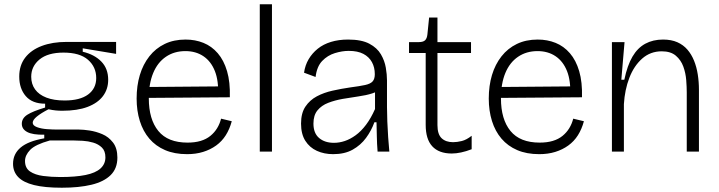

<svg xmlns="http://www.w3.org/2000/svg" viewBox="-20 -709 3365 898"><path d="M269 169Q189 169 139 156.5Q89 144 65 119Q41 94 41 57Q41 11 76.5 -19Q112 -49 187 -62V-79Q133 -78 107.5 -91.5Q82 -105 82 -130Q82 -156 108 -172.5Q134 -189 191 -206V-224Q131 -224 100.5 -259.5Q70 -295 70 -351Q70 -403 97.5 -439Q125 -475 175 -494Q225 -513 292 -513H523V-457L367 -483V-467Q422 -454 454 -421Q486 -388 486 -336Q486 -292 461.5 -259.5Q437 -227 389.5 -209Q342 -191 271 -191Q256 -191 240.5 -192.5Q225 -194 207 -198Q172 -180 152.5 -164Q133 -148 133 -135Q133 -122 152.5 -114.5Q172 -107 199.5 -105Q227 -103 250 -103H350Q370 -103 399.5 -98.5Q429 -94 458.5 -81.5Q488 -69 508.5 -42.5Q529 -16 529 28Q529 79 497.5 110Q466 141 408 155Q350 169 269 169ZM262 119Q333 119 380 109.5Q427 100 450 79Q473 58 473 27Q473 -3 456.5 -19Q440 -35 416 -42Q392 -49 367 -50.5Q342 -52 324 -52H213Q145 -33 121 -8Q97 17 97 44Q97 77 120.5 93Q144 109 182 114Q220 119 262 119ZM282 -239Q354 -239 392 -267Q430 -295 430 -344Q430 -396 391.5 -429.5Q353 -463 277 -463Q204 -463 165 -431Q126 -399 126 -350Q126 -316 144 -291Q162 -266 197 -252.5Q232 -239 282 -239Z M855 12Q796 12 752 -7Q708 -26 678.5 -60.5Q649 -95 634 -143Q619 -191 619 -248Q619 -308 634 -358Q649 -408 678.5 -445.5Q708 -483 750.5 -503.5Q793 -524 848 -524Q893 -524 931.5 -508.5Q970 -493 998.5 -460Q1027 -427 1042 -376Q1057 -325 1055 -254L653 -251V-302L1018 -305L1000 -263Q1003 -331 985 -376.5Q967 -422 931.5 -446Q896 -470 847 -470Q795 -470 756 -443.5Q717 -417 696.5 -367.5Q676 -318 676 -249Q676 -151 720.5 -96.5Q765 -42 857 -42Q892 -42 918.5 -50Q945 -58 964 -73.5Q983 -89 995.5 -109.5Q1008 -130 1014 -154L1064 -142Q1054 -105 1036 -76.5Q1018 -48 991 -28.5Q964 -9 930 1.5Q896 12 855 12Z M1195 0V-689H1252V0Z M1538 12Q1496 12 1462 -3.5Q1428 -19 1408 -50.5Q1388 -82 1388 -131Q1388 -180 1408.5 -210.5Q1429 -241 1462 -258.5Q1495 -276 1535.5 -285Q1576 -294 1617 -300Q1663 -306 1688 -311.5Q1713 -317 1723 -328.5Q1733 -340 1733 -362Q1733 -394 1719.5 -418.5Q1706 -443 1679.5 -457Q1653 -471 1611 -471Q1580 -471 1546 -460.5Q1512 -450 1487 -424Q1462 -398 1456 -349L1402 -369Q1407 -404 1423.5 -432Q1440 -460 1466 -481Q1492 -502 1528 -513Q1564 -524 1608 -524Q1671 -524 1707.5 -504.5Q1744 -485 1761.5 -455Q1779 -425 1784.5 -392.5Q1790 -360 1790 -333V-208Q1790 -178 1791.5 -141Q1793 -104 1795.5 -67Q1798 -30 1801 0H1746Q1743 -37 1742.5 -70.5Q1742 -104 1741 -137H1731Q1717 -98 1692 -64Q1667 -30 1629.5 -9Q1592 12 1538 12ZM1542 -41Q1567 -41 1592.5 -49.5Q1618 -58 1643.5 -76.5Q1669 -95 1692 -125.5Q1715 -156 1734 -199V-302L1764 -298Q1749 -281 1720.5 -272Q1692 -263 1656 -258Q1620 -253 1583 -246.5Q1546 -240 1515 -228Q1484 -216 1465 -193Q1446 -170 1446 -131Q1446 -86 1472.5 -63.5Q1499 -41 1542 -41Z M2093 9Q2063 9 2040 0.5Q2017 -8 2001.5 -25Q1986 -42 1978.5 -67Q1971 -92 1971 -125V-461H1893V-512H1938Q1959 -512 1968 -520.5Q1977 -529 1979 -548L1987 -627H2026V-512H2183V-461H2026V-124Q2026 -81 2045.5 -62.5Q2065 -44 2099 -44Q2118 -44 2140 -49.5Q2162 -55 2186 -74V-11Q2160 -1 2136.5 4Q2113 9 2093 9Z M2502 12Q2443 12 2399 -7Q2355 -26 2325.5 -60.5Q2296 -95 2281 -143Q2266 -191 2266 -248Q2266 -308 2281 -358Q2296 -408 2325.5 -445.5Q2355 -483 2397.5 -503.5Q2440 -524 2495 -524Q2540 -524 2578.5 -508.5Q2617 -493 2645.5 -460Q2674 -427 2689 -376Q2704 -325 2702 -254L2300 -251V-302L2665 -305L2647 -263Q2650 -331 2632 -376.5Q2614 -422 2578.5 -446Q2543 -470 2494 -470Q2442 -470 2403 -443.5Q2364 -417 2343.5 -367.5Q2323 -318 2323 -249Q2323 -151 2367.5 -96.5Q2412 -42 2504 -42Q2539 -42 2565.5 -50Q2592 -58 2611 -73.5Q2630 -89 2642.5 -109.5Q2655 -130 2661 -154L2711 -142Q2701 -105 2683 -76.5Q2665 -48 2638 -28.5Q2611 -9 2577 1.5Q2543 12 2502 12Z M2842 0V-314V-512H2901L2886 -336H2900Q2914 -403 2938 -444Q2962 -485 2998 -504.5Q3034 -524 3081 -524Q3120 -524 3148 -511.5Q3176 -499 3195 -477Q3214 -455 3226 -425.5Q3238 -396 3243.5 -361Q3249 -326 3249 -289V0H3192V-277Q3192 -302 3189.5 -334.5Q3187 -367 3176 -397.5Q3165 -428 3141 -448.5Q3117 -469 3075 -469Q3022 -469 2983.5 -435Q2945 -401 2923.5 -345Q2902 -289 2898 -222V0Z"/></svg>

Font: Bricolage Grotesque ExtraLight
Style: Regular
Weight: 250
Designer: Mathieu Triay
Foundry: Atelier Triay
Version: Version 1.000;gftools[0.9.30]